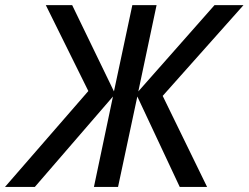

<svg xmlns="http://www.w3.org/2000/svg" viewBox="-71 -734 977 754"><path d="M-51.3 0 275.9 -376.5 108.9 -713.9H212.4L376.5 -375L448.7 -713.9H543.9L472.2 -375L771.5 -713.9H885.3L567.9 -357.4L742.2 0H634.8L468.3 -355L392.6 0H297.9L372.6 -355L65.9 0Z"/></svg>

Font: Open Sans Medium
Style: Italic
Weight: 500
Italic angle: -12°
Designer: Monotype Design Team
Foundry: Monotype Imaging Inc.
Version: Version 3.000